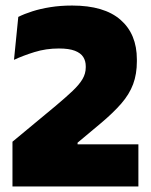

<svg xmlns="http://www.w3.org/2000/svg" viewBox="-20 -673 546 693"><path d="M25 0V-161.5L180.5 -290.5Q218 -322 242 -344.8Q266 -367.5 277.8 -387.5Q289.5 -407.5 289.5 -429.5V-434Q289.5 -453 280.5 -467.2Q271.5 -481.5 250.2 -489.8Q229 -498 192.5 -498Q146 -498 104.2 -485Q62.5 -472 30.5 -457L46 -612Q68 -623 97 -632.2Q126 -641.5 162 -647.2Q198 -653 240.5 -653Q356 -653 415 -601.5Q474 -550 474 -458.5V-451.5Q474 -405.5 460.5 -369.2Q447 -333 418 -299.5Q389 -266 342.5 -227L260 -158V-126L181.5 -152H479.5V0Z"/></svg>

Font: Anek Latin Medium ExtraBold
Style: Regular
Weight: 800
Version: Version 1.003